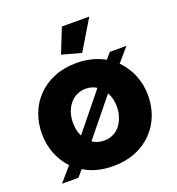

<svg xmlns="http://www.w3.org/2000/svg" viewBox="-134 -838 878 955"><g transform="rotate(-20 305.0 -360.0)"><path d="M300 -730 248 -600 350 -572 445 -730ZM150 -30Q214 10 305 10Q370 10 423 -11.5Q476 -33 513 -72Q549 -109 567.5 -158Q586 -207 586 -262Q586 -319 565.5 -369.5Q545 -420 507 -458L569 -530H481L454 -498Q388 -535 305 -535Q240 -535 187 -513.5Q134 -492 97 -453Q61 -416 42.5 -366.5Q24 -317 24 -262Q24 -207 43 -157.5Q62 -108 98 -70L33 5H120ZM222 -361Q237 -379 258.5 -389Q280 -399 305 -399Q336 -399 362 -383L204 -188Q188 -219 188 -262Q188 -291 197 -317Q206 -343 222 -361ZM243 -143 402 -339Q421 -307 421 -262Q421 -233 412 -207.5Q403 -182 388 -163Q355 -125 305 -125Q268 -125 243 -143Z"/></g></svg>

Font: RT Raleway ExtraBold
Style: Regular
Weight: 400
Designer: Matt McInerney, Pablo Impallari, Rodrigo Fuenzalida — Edited by Milan Moffatt in April 2016
Foundry: Matt McInerney, Pablo Impallari, Rodrigo Fuenzalida — Edited by Milan Moffatt in April 2016
Version: Version 3.001